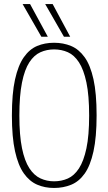

<svg xmlns="http://www.w3.org/2000/svg" viewBox="-20 -922 537 952"><path d="M248 10Q202 10 164 -6.5Q126 -23 98 -62.5Q70 -102 54.5 -172Q39 -242 39 -349Q39 -458 54.5 -528Q70 -598 98 -638Q126 -678 164 -694Q202 -710 248 -710Q294 -710 332.5 -694Q371 -678 399.5 -638.5Q428 -599 443.5 -529Q459 -459 459 -350Q459 -242 443.5 -171.5Q428 -101 400 -61.5Q372 -22 333 -6Q294 10 248 10ZM248 -23Q285 -23 316.5 -37Q348 -51 371.5 -87Q395 -123 408.5 -186.5Q422 -250 422 -349Q422 -449 408.5 -513Q395 -577 371.5 -613Q348 -649 316.5 -663Q285 -677 248 -677Q212 -677 180.5 -663Q149 -649 125.5 -613Q102 -577 89 -512.5Q76 -448 76 -349Q76 -251 89 -187.5Q102 -124 125.5 -88Q149 -52 180.5 -37.5Q212 -23 248 -23ZM297 -740 204 -902H241L328 -740ZM185 -740 92 -902H129L217 -740Z"/></svg>

Font: Georama SemiCondensed ExtraLight
Style: Regular
Weight: 200
Width: 4
Designer: Jean-Baptiste Levee
Foundry: Production Type
Version: Version 1.000